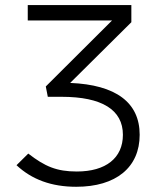

<svg xmlns="http://www.w3.org/2000/svg" viewBox="-20 -713 626 743"><path d="M274.9 9.8C429.2 9.8 520.5 -65.4 520.5 -191.4C520.5 -316.4 428.7 -384.8 251.5 -392.1L488.3 -627V-693.4H87.4V-633.8H413.6L157.2 -378.4L165 -338.4H218.3C374.5 -338.4 455.6 -288.1 455.6 -191.4C455.6 -101.6 389.6 -49.3 277.3 -49.3C199.2 -49.3 153.8 -68.8 89.4 -118.7L43.9 -73.7C103.5 -18.1 179.2 9.8 274.9 9.8Z"/></svg>

Font: Cascadia Mono Light
Style: Regular
Weight: 300
Monospace: yes
Designer: Aaron Bell
Foundry: Saja Typeworks
Version: Version 2404.023